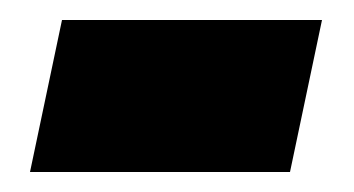

<svg xmlns="http://www.w3.org/2000/svg" viewBox="-20 -364 354 192"><path d="M42 -344H302L270 -192H10Z"/></svg>

Font: Noto Sans Display Black
Style: Italic
Weight: 900
Italic angle: -12°
Designer: Monotype Design team
Foundry: Monotype Imaging Inc.
Version: Version 1.000